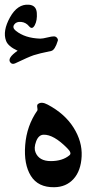

<svg xmlns="http://www.w3.org/2000/svg" viewBox="-59 -763 448 807"><path d="M100.6 -325.7Q115.2 -337.4 141.6 -323.2Q213.4 -285.2 250.2 -226.6Q287.1 -168 284.2 -106.4Q281.2 -44.9 250 -10.7Q218.8 23.4 168.9 23.9Q101.1 24.9 70.8 -23.7Q40.5 -72.3 46.9 -153.3Q53.2 -234.4 98.1 -298.8Q99.6 -300.8 97.7 -311.5Q95.7 -322.3 100.6 -325.7ZM233.4 -110.8Q244.1 -120.1 223.1 -140.6Q166.5 -197.8 124.5 -196.8Q103 -196.3 92.8 -168.5Q82.5 -140.6 90.3 -122.6Q105 -85.9 154.5 -85.9Q204.1 -85.9 233.4 -110.8ZM156.2 -548.8Q104 -538.1 82.8 -531Q61.5 -523.9 4.4 -496.6Q-7.8 -491.2 -15.1 -500Q-30.8 -518.1 15.1 -549.8Q-25.4 -568.4 -33.7 -591.8Q-48.8 -632.3 -17.1 -689.9Q14.6 -747.1 62.5 -743.2Q93.3 -740.7 95.7 -709.2Q98.1 -677.7 87.2 -657.2Q76.2 -636.7 63 -652.8Q49.8 -668.9 29.8 -670.9Q9.8 -672.9 0.7 -659.7Q-8.3 -646.5 7.3 -633.8Q45.9 -602.5 110.4 -600.6Q120.6 -600.6 140.1 -605.5Q159.7 -610.4 167.7 -610.1Q175.8 -609.9 180.7 -603.8Q185.5 -597.7 184.1 -592.3Q171.9 -552.2 156.2 -548.8Z"/></svg>

Font: Amiri
Style: Slanted
Weight: 400
Italic angle: 9°
Designer: Khaled Hosny
Version: Version 000.107